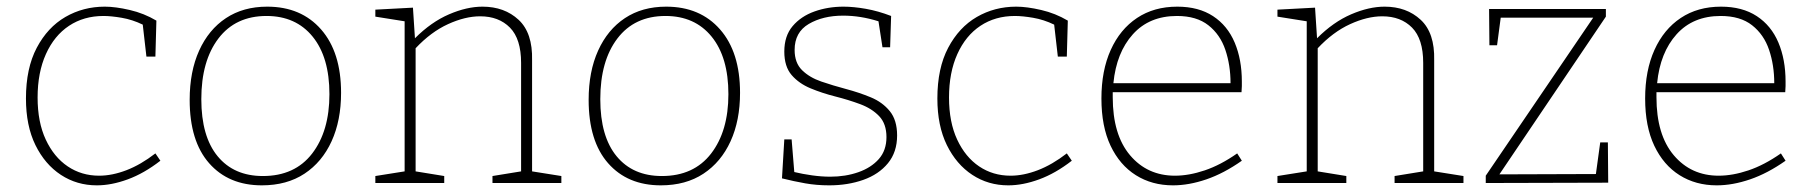

<svg xmlns="http://www.w3.org/2000/svg" viewBox="-20 -550 5449 577"><path d="M271 7Q211 7 163 -24.5Q115 -56 86.5 -114Q58 -172 58 -254Q58 -345 90.5 -406.5Q123 -468 176.5 -499Q230 -530 295 -530Q327 -530 370 -520Q413 -510 450 -488L447 -380H420L409 -476Q378 -491 346 -496.5Q314 -502 291 -502Q232 -502 187.5 -472.5Q143 -443 118 -387.5Q93 -332 93 -257Q93 -183 117.5 -130.5Q142 -78 183.5 -50Q225 -22 278 -22Q317 -22 360 -38.5Q403 -55 447 -89L462 -67Q413 -29 364 -11Q315 7 271 7Z M783 -530Q885 -530 945 -461.5Q1005 -393 1005 -271Q1005 -188 976.5 -125.5Q948 -63 895 -28Q842 7 767 7Q667 7 608.5 -59.5Q550 -126 550 -250Q550 -335 578.5 -398Q607 -461 659 -495.5Q711 -530 783 -530ZM781 -502Q688 -502 636.5 -434.5Q585 -367 585 -252Q585 -140 634 -80.5Q683 -21 770 -21Q866 -21 918 -88.5Q970 -156 970 -267Q970 -378 919.5 -440Q869 -502 781 -502Z M1108 0V-21L1196 -35V-486L1108 -500V-521L1221 -527L1227 -435Q1276 -484 1329.5 -507Q1383 -530 1430 -530Q1496 -530 1538.5 -490.5Q1581 -451 1579 -369V-35L1667 -21V0H1460V-21L1546 -35V-361Q1546 -433 1512.5 -467Q1479 -501 1423 -501Q1378 -501 1326.5 -477.5Q1275 -454 1229 -405V-35L1315 -21V0Z M1982 -530Q2084 -530 2144 -461.5Q2204 -393 2204 -271Q2204 -188 2175.5 -125.5Q2147 -63 2094 -28Q2041 7 1966 7Q1866 7 1807.5 -59.5Q1749 -126 1749 -250Q1749 -335 1777.5 -398Q1806 -461 1858 -495.5Q1910 -530 1982 -530ZM1980 -502Q1887 -502 1835.5 -434.5Q1784 -367 1784 -252Q1784 -140 1833 -80.5Q1882 -21 1969 -21Q2065 -21 2117 -88.5Q2169 -156 2169 -267Q2169 -378 2118.5 -440Q2068 -502 1980 -502Z M2368 -400Q2368 -361 2390.5 -339Q2413 -317 2448 -305Q2483 -293 2522.5 -282.5Q2562 -272 2597 -257.5Q2632 -243 2654 -216Q2676 -189 2676 -143Q2676 -93 2648.5 -59.5Q2621 -26 2574.5 -9.5Q2528 7 2472 7Q2434 7 2400 1Q2366 -5 2330 -14L2337 -131H2359L2367 -33Q2392 -27 2420.5 -23Q2449 -19 2475 -19Q2521 -19 2559.5 -32.5Q2598 -46 2621 -72Q2644 -98 2644 -138Q2644 -178 2622 -201Q2600 -224 2565 -237Q2530 -250 2490.5 -260Q2451 -270 2416 -284.5Q2381 -299 2359 -324.5Q2337 -350 2337 -395Q2337 -442 2362 -471.5Q2387 -501 2427.5 -515.5Q2468 -530 2515 -530Q2545 -530 2582 -523.5Q2619 -517 2658 -502L2655 -408H2632L2620 -486Q2566 -503 2514 -503Q2453 -503 2410.5 -478Q2368 -453 2368 -400Z M3010 7Q2950 7 2902 -24.5Q2854 -56 2825.5 -114Q2797 -172 2797 -254Q2797 -345 2829.5 -406.5Q2862 -468 2915.5 -499Q2969 -530 3034 -530Q3066 -530 3109 -520Q3152 -510 3189 -488L3186 -380H3159L3148 -476Q3117 -491 3085 -496.5Q3053 -502 3030 -502Q2971 -502 2926.5 -472.5Q2882 -443 2857 -387.5Q2832 -332 2832 -257Q2832 -183 2856.5 -130.5Q2881 -78 2922.5 -50Q2964 -22 3017 -22Q3056 -22 3099 -38.5Q3142 -55 3186 -89L3201 -67Q3152 -29 3103 -11Q3054 7 3010 7Z M3505 7Q3442 7 3393.5 -23.5Q3345 -54 3317.5 -112Q3290 -170 3290 -254Q3290 -338 3318 -400Q3346 -462 3397 -496Q3448 -530 3518 -530Q3582 -530 3625.5 -501.5Q3669 -473 3690.5 -422Q3712 -371 3712 -305Q3712 -299 3712 -291.5Q3712 -284 3711 -273H3324Q3324 -266 3324 -258Q3324 -145 3376 -83.5Q3428 -22 3511 -22Q3553 -22 3600.5 -38Q3648 -54 3698 -89L3712 -67Q3658 -29 3605.5 -11Q3553 7 3505 7ZM3517 -502Q3434 -502 3384.5 -447Q3335 -392 3326 -300H3678Q3678 -354 3662.5 -400Q3647 -446 3611.5 -474Q3576 -502 3517 -502Z M3819 0V-21L3907 -35V-486L3819 -500V-521L3932 -527L3938 -435Q3987 -484 4040.5 -507Q4094 -530 4141 -530Q4207 -530 4249.5 -490.5Q4292 -451 4290 -369V-35L4378 -21V0H4171V-21L4257 -35V-361Q4257 -433 4223.5 -467Q4190 -501 4134 -501Q4089 -501 4037.5 -477.5Q3986 -454 3940 -405V-35L4026 -21V0Z M4812 -122 4813 -1 4445 0V-22L4768 -497H4490L4479 -414H4456L4455 -523H4806V-500L4486 -26L4776 -27L4789 -122Z M5139 7Q5076 7 5027.5 -23.5Q4979 -54 4951.5 -112Q4924 -170 4924 -254Q4924 -338 4952 -400Q4980 -462 5031 -496Q5082 -530 5152 -530Q5216 -530 5259.5 -501.5Q5303 -473 5324.5 -422Q5346 -371 5346 -305Q5346 -299 5346 -291.5Q5346 -284 5345 -273H4958Q4958 -266 4958 -258Q4958 -145 5010 -83.5Q5062 -22 5145 -22Q5187 -22 5234.5 -38Q5282 -54 5332 -89L5346 -67Q5292 -29 5239.5 -11Q5187 7 5139 7ZM5151 -502Q5068 -502 5018.5 -447Q4969 -392 4960 -300H5312Q5312 -354 5296.5 -400Q5281 -446 5245.5 -474Q5210 -502 5151 -502Z"/></svg>

Font: Bitter ExtraLight
Style: Regular
Weight: 200
Designer: Sol Matas, and Bitter project Authors
Foundry: Sol Matas
Version: Version 2.001